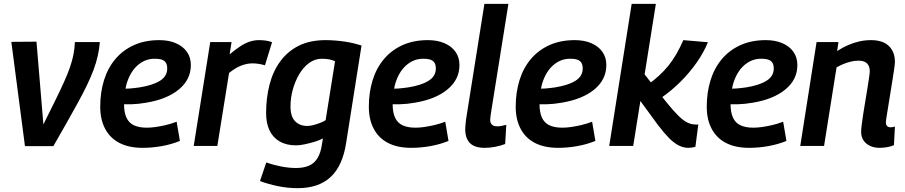

<svg xmlns="http://www.w3.org/2000/svg" viewBox="-20 -760 4714 1000"><path d="M258 1H110L39 -542L170 -543L206 -112Q241 -182 267.5 -236Q294 -290 313 -332Q332 -374 344 -408.5Q356 -443 362.5 -475.5Q369 -508 370 -541H500Q497 -504 489 -468.5Q481 -433 467 -395.5Q453 -358 433 -316.5Q413 -275 387 -227.5Q361 -180 329 -123.5Q297 -67 258 1Z M604 -299Q628 -297 655 -299Q682 -301 708 -305Q776 -316 813.5 -339.5Q851 -363 851 -404Q851 -430 836.5 -442Q822 -454 788 -454Q741 -455 703.5 -425.5Q666 -396 646 -343Q626 -290 626 -218Q626 -175 638.5 -147.5Q651 -120 677.5 -107.5Q704 -95 745 -95Q766 -95 790.5 -98.5Q815 -102 843 -108.5Q871 -115 900 -126L917 -26Q873 -8 822.5 1Q772 10 723 10Q652 10 603 -15Q554 -40 528 -88.5Q502 -137 502 -204Q502 -278 521.5 -341.5Q541 -405 580.5 -452Q620 -499 677.5 -525Q735 -551 810 -551Q859 -551 896 -535Q933 -519 953.5 -490Q974 -461 974 -421Q974 -346 912 -294.5Q850 -243 741 -225Q701 -218 664.5 -217Q628 -216 596 -218Z M1186 -541 1176 -477Q1207 -503 1232.5 -519.5Q1258 -536 1281.5 -543.5Q1305 -551 1329 -551Q1348 -551 1365 -548.5Q1382 -546 1397 -540L1360 -420Q1343 -425 1326.5 -427.5Q1310 -430 1295 -430Q1268 -430 1238 -419Q1208 -408 1173 -380L1112 0H989L1075 -541Z M1334 183 1367 86Q1403 99 1444 107Q1485 115 1522 115Q1561 115 1589 103Q1617 91 1634 63Q1651 35 1657 -10L1662 -39Q1641 -28 1615 -20.5Q1589 -13 1565 -8Q1541 -3 1521 -3Q1471 -3 1435.5 -24Q1400 -45 1383 -82.5Q1366 -120 1366 -171Q1366 -249 1383.5 -318Q1401 -387 1439 -439.5Q1477 -492 1535.5 -521.5Q1594 -551 1676 -551Q1698 -551 1725 -549Q1752 -547 1778 -543Q1804 -539 1826 -533.5Q1848 -528 1863 -523L1783 -17Q1765 103 1702.5 161.5Q1640 220 1531 220Q1478 220 1427.5 209.5Q1377 199 1334 183ZM1725 -441Q1712 -447 1696 -450.5Q1680 -454 1656 -454Q1620 -454 1590 -432Q1560 -410 1538.5 -373.5Q1517 -337 1505 -293.5Q1493 -250 1493 -205Q1493 -153 1517 -128.5Q1541 -104 1580 -104Q1595 -104 1612 -108.5Q1629 -113 1646.5 -119.5Q1664 -126 1676 -134Z M2003 -299Q2027 -297 2054 -299Q2081 -301 2107 -305Q2175 -316 2212.5 -339.5Q2250 -363 2250 -404Q2250 -430 2235.5 -442Q2221 -454 2187 -454Q2140 -455 2102.5 -425.5Q2065 -396 2045 -343Q2025 -290 2025 -218Q2025 -175 2037.5 -147.5Q2050 -120 2076.5 -107.5Q2103 -95 2144 -95Q2165 -95 2189.5 -98.5Q2214 -102 2242 -108.5Q2270 -115 2299 -126L2316 -26Q2272 -8 2221.5 1Q2171 10 2122 10Q2051 10 2002 -15Q1953 -40 1927 -88.5Q1901 -137 1901 -204Q1901 -278 1920.5 -341.5Q1940 -405 1979.5 -452Q2019 -499 2076.5 -525Q2134 -551 2209 -551Q2258 -551 2295 -535Q2332 -519 2352.5 -490Q2373 -461 2373 -421Q2373 -346 2311 -294.5Q2249 -243 2140 -225Q2100 -218 2063.5 -217Q2027 -216 1995 -218Z M2503 -740H2628L2537 -171Q2536 -161 2534.5 -152Q2533 -143 2533 -135Q2533 -126 2536.5 -118.5Q2540 -111 2548 -106.5Q2556 -102 2569 -102Q2580 -102 2591 -104Q2602 -106 2617 -110L2611 -10Q2588 -1 2560 4.5Q2532 10 2504 10Q2452 10 2427.5 -15Q2403 -40 2403 -87Q2403 -98 2404.5 -111Q2406 -124 2407 -136Z M2768 -299Q2792 -297 2819 -299Q2846 -301 2872 -305Q2940 -316 2977.5 -339.5Q3015 -363 3015 -404Q3015 -430 3000.5 -442Q2986 -454 2952 -454Q2905 -455 2867.5 -425.5Q2830 -396 2810 -343Q2790 -290 2790 -218Q2790 -175 2802.5 -147.5Q2815 -120 2841.5 -107.5Q2868 -95 2909 -95Q2930 -95 2954.5 -98.5Q2979 -102 3007 -108.5Q3035 -115 3064 -126L3081 -26Q3037 -8 2986.5 1Q2936 10 2887 10Q2816 10 2767 -15Q2718 -40 2692 -88.5Q2666 -137 2666 -204Q2666 -278 2685.5 -341.5Q2705 -405 2744.5 -452Q2784 -499 2841.5 -525Q2899 -551 2974 -551Q3023 -551 3060 -535Q3097 -519 3117.5 -490Q3138 -461 3138 -421Q3138 -346 3076 -294.5Q3014 -243 2905 -225Q2865 -218 2828.5 -217Q2792 -216 2760 -218Z M3153 0 3270 -740H3396L3278 0ZM3565 10Q3540 10 3515 -2.5Q3490 -15 3464 -41.5Q3438 -68 3406 -110L3300 -255L3326 -387L3449 -230Q3487 -183 3513 -157.5Q3539 -132 3559.5 -122Q3580 -112 3597 -112Q3602 -111 3607 -111Q3612 -111 3617 -112L3602 4Q3593 7 3583.5 8.5Q3574 10 3565 10ZM3423 -250 3346 -313Q3381 -338 3409.5 -363.5Q3438 -389 3461 -417.5Q3484 -446 3503 -479Q3522 -512 3539 -551L3667 -540Q3646 -488 3609.5 -435.5Q3573 -383 3525 -335Q3477 -287 3423 -250Z M3763 -299Q3787 -297 3814 -299Q3841 -301 3867 -305Q3935 -316 3972.5 -339.5Q4010 -363 4010 -404Q4010 -430 3995.5 -442Q3981 -454 3947 -454Q3900 -455 3862.5 -425.5Q3825 -396 3805 -343Q3785 -290 3785 -218Q3785 -175 3797.5 -147.5Q3810 -120 3836.5 -107.5Q3863 -95 3904 -95Q3925 -95 3949.5 -98.5Q3974 -102 4002 -108.5Q4030 -115 4059 -126L4076 -26Q4032 -8 3981.5 1Q3931 10 3882 10Q3811 10 3762 -15Q3713 -40 3687 -88.5Q3661 -137 3661 -204Q3661 -278 3680.5 -341.5Q3700 -405 3739.5 -452Q3779 -499 3836.5 -525Q3894 -551 3969 -551Q4018 -551 4055 -535Q4092 -519 4112.5 -490Q4133 -461 4133 -421Q4133 -346 4071 -294.5Q4009 -243 3900 -225Q3860 -218 3823.5 -217Q3787 -216 3755 -218Z M4233 -541H4347L4340 -494Q4369 -513 4398 -525.5Q4427 -538 4456.5 -544.5Q4486 -551 4516 -551Q4578 -551 4609.5 -520.5Q4641 -490 4641 -438Q4641 -428 4637.5 -403Q4634 -378 4628.5 -344.5Q4623 -311 4617.5 -275.5Q4612 -240 4606.5 -207.5Q4601 -175 4597.5 -152Q4594 -129 4594 -122Q4594 -110 4600.5 -103.5Q4607 -97 4618 -97Q4624 -97 4630 -98Q4636 -99 4641 -101L4636 -4Q4621 3 4600.5 6.5Q4580 10 4561 10Q4533 10 4511 -0.5Q4489 -11 4477 -29.5Q4465 -48 4465 -73Q4465 -85 4468 -109.5Q4471 -134 4476 -166.5Q4481 -199 4487 -234Q4493 -269 4498 -301Q4503 -333 4506.5 -356.5Q4510 -380 4510 -390Q4510 -415 4496 -429.5Q4482 -444 4451 -444Q4432 -444 4413 -439.5Q4394 -435 4375 -427.5Q4356 -420 4337 -409L4272 0H4148Z"/></svg>

Font: Georama ExtraCondensed Thin SemiBold
Style: Italic
Weight: 600
Italic angle: -9°
Version: Version 1.001